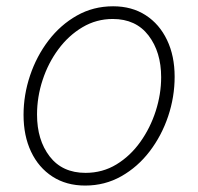

<svg xmlns="http://www.w3.org/2000/svg" viewBox="-20 -573 625 605"><path d="M248.5 11.7Q189 11.7 145.3 -16.6Q101.6 -44.9 77.9 -95Q54.2 -145 54.2 -210.9Q54.2 -273.9 74.7 -335Q95.2 -396 132.8 -445.3Q170.4 -494.6 222.2 -523.9Q273.9 -553.2 336.4 -553.2Q395.5 -553.2 439 -525.1Q482.4 -497.1 506.3 -447Q530.3 -397 530.3 -331.1Q530.3 -267.6 509.8 -206.5Q489.3 -145.5 451.7 -96.2Q414.1 -46.9 362.3 -17.6Q310.5 11.7 248.5 11.7ZM249.5 -28.3Q303.2 -28.3 346.9 -54.9Q390.6 -81.5 422.1 -125.7Q453.6 -169.9 470.7 -223.1Q487.8 -276.4 487.8 -329.6Q487.8 -409.2 448 -461.2Q408.2 -513.2 335.4 -513.2Q283.7 -513.2 240 -487.3Q196.3 -461.4 164.1 -418Q131.8 -374.5 114.3 -321Q96.7 -267.6 96.7 -211.9Q96.7 -131.8 136.5 -80.1Q176.3 -28.3 249.5 -28.3Z"/></svg>

Font: Inter Extra Light
Style: Italic
Weight: 200
Italic angle: -9.39999°
Designer: Rasmus Andersson
Foundry: rsms
Version: Version 4.000;git-3c8e0fc